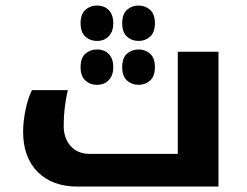

<svg xmlns="http://www.w3.org/2000/svg" viewBox="-20 -685 907 705"><path d="M264.2 0Q171.9 0 118.4 -53.7Q64.9 -107.4 64.9 -201.2Q64.9 -238.8 73.7 -281.5Q82.5 -324.2 97.2 -354H229Q213.9 -289.1 213.9 -223.1Q213.9 -176.8 239.7 -148.4Q265.6 -120.1 308.1 -120.1H632.8V-495.1H782.2V0ZM335.9 -373.5Q311 -373.5 293.5 -389.4Q275.9 -405.3 275.9 -438.5Q275.9 -472.2 293.5 -487.8Q311 -503.4 335.9 -503.4Q363.8 -503.4 379.9 -486.1Q396 -468.8 396 -438.5Q396 -409.2 379.9 -391.4Q363.8 -373.5 335.9 -373.5ZM488.8 -373.5Q463.9 -373.5 446.3 -389.4Q428.7 -405.3 428.7 -438.5Q428.7 -472.2 446.3 -487.8Q463.9 -503.4 488.8 -503.4Q513.7 -503.4 531.2 -487.8Q548.8 -472.2 548.8 -438.5Q548.8 -405.3 531.2 -389.4Q513.7 -373.5 488.8 -373.5ZM335.9 -534.7Q311 -534.7 293.5 -550.5Q275.9 -566.4 275.9 -599.6Q275.9 -633.3 293.5 -648.9Q311 -664.6 335.9 -664.6Q363.8 -664.6 379.9 -647.2Q396 -629.9 396 -599.6Q396 -570.3 379.9 -552.5Q363.8 -534.7 335.9 -534.7ZM488.8 -534.7Q463.9 -534.7 446.3 -550.5Q428.7 -566.4 428.7 -599.6Q428.7 -633.3 446.3 -648.9Q463.9 -664.6 488.8 -664.6Q513.7 -664.6 531.2 -648.9Q548.8 -633.3 548.8 -599.6Q548.8 -566.4 531.2 -550.5Q513.7 -534.7 488.8 -534.7Z"/></svg>

Font: Droid Arabic Kufi
Style: Bold
Weight: 700
Designer: Pascal Zoghbi
Foundry: Irfont.ir
Version: Version 1.00 February 28, 2013, initial release